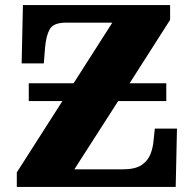

<svg xmlns="http://www.w3.org/2000/svg" viewBox="-20 -734 761 754"><path d="M46 0V-57L225 -337H93V-407H269L421 -645H239Q190 -645 175.5 -619.5Q161 -594 157 -547L152 -485H65L70 -714H648V-656L489 -407H633V-337H444L272 -69H462Q511 -69 536 -86Q561 -103 571 -129Q581 -155 583 -182L588 -229H675L670 0Z"/></svg>

Font: Noto Serif Black
Style: Regular
Weight: 900
Designer: Monotype Design Team
Foundry: Monotype Imaging Inc.
Version: Version 2.014; ttfautohint (v1.8.4.7-5d5b)